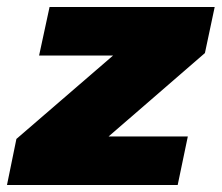

<svg xmlns="http://www.w3.org/2000/svg" viewBox="-34 -530 635 550"><path d="M-14 0 13 -132 290 -371H78L108 -510H581L553 -378L277 -139H504L475 0Z"/></svg>

Font: Saira SemiExpanded ExtraBold
Style: Italic
Weight: 800
Width: 6
Italic angle: -12°
Designer: Hector Gatti with collaboration of the Omnibus-Type team
Foundry: Omnibus-Type
Version: Version 1.101